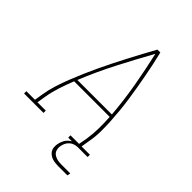

<svg xmlns="http://www.w3.org/2000/svg" viewBox="-272 -851 1126 1126"><g transform="rotate(45 291.0 -287.5)"><path d="M-18 0V-19H53L62 -74Q69 -117 82.5 -159.5Q96 -202 112.5 -244Q129 -286 147 -327.5Q165 -369 184.5 -410.5Q204 -452 224.5 -492.5Q245 -533 266 -573.5Q287 -614 309 -654.5Q331 -695 353 -735H377Q387 -695 395.5 -654.5Q404 -614 411.5 -573.5Q419 -533 426 -492.5Q433 -452 439 -410.5Q445 -369 449 -327.5Q453 -286 455.5 -244Q458 -202 457.5 -159Q457 -116 449 -74L440 -19H509V0H348V-19H419L429 -74Q436 -120 436.5 -166.5Q437 -213 434 -258H139Q121 -213 106 -167Q91 -121 83 -74L74 -19H143V0ZM433 -277Q424 -388 405 -495.5Q386 -603 362 -709Q303 -603 247.5 -495.5Q192 -388 147 -277ZM426 160Q413 160 400 158.5Q387 157 375 153Q363 149 353 141.5Q343 134 336.5 123.5Q330 113 329 100Q328 87 330 73Q333 56 341 39.5Q349 23 363 11Q377 -1 394.5 -6Q412 -11 430 -11L428 0Q414 0 400.5 4.5Q387 9 376 19Q365 29 359 42Q353 55 351 68Q348 85 352.5 100Q357 115 369.5 124Q382 133 397.5 136.5Q413 140 430 140H505L501 160Z"/></g></svg>

Font: Iosevka Curly Slab ThExObl
Style: Regular
Weight: 100
Width: 7
Italic angle: -9°
Monospace: yes
Designer: Belleve Invis
Foundry: Belleve Invis
Version: Version 11.1.0; ttfautohint (v1.8.3)